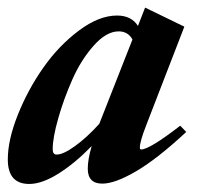

<svg xmlns="http://www.w3.org/2000/svg" viewBox="-27 -465 523 497"><path d="M48.8 11.2Q-6.8 11.2 -6.8 -52.2Q-6.8 -103 19.3 -168.2Q45.4 -233.4 85.2 -290Q125 -346.7 177 -385.7Q229 -424.8 275.9 -424.8Q313 -424.8 330.1 -397.9L348.6 -445.3L450.2 -396L351.6 -141.1Q335 -98.6 335 -83Q335 -78.1 338.4 -78.1Q359.9 -78.1 439.5 -139.6L455.1 -123.5Q381.3 -54.7 326.2 -22.2Q271 10.3 237.8 10.3Q200.2 10.3 200.2 -28.3Q200.2 -52.7 210.4 -86.9Q166.5 -42 124 -15.4Q81.5 11.2 48.8 11.2ZM109.4 -78.6Q109.4 -64.9 119.6 -64.9Q136.7 -64.9 167.2 -86.9Q197.8 -108.9 230 -144.5L315.9 -362.8Q304.2 -383.8 280.3 -383.8Q248.5 -383.8 215.8 -347.2Q183.1 -310.5 160.6 -260Q138.2 -209.5 123.8 -158.9Q109.4 -108.4 109.4 -78.6Z"/></svg>

Font: Elstob 18pt ExtraBold
Style: Italic
Weight: 800
Italic angle: -20°
Designer: Peter S. Baker
Version: Version 1.015